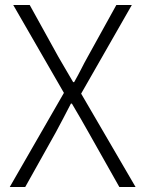

<svg xmlns="http://www.w3.org/2000/svg" viewBox="-20 -749 581 769"><path d="M19 0 236 -377 33 -729H99L214 -521Q229 -496 242 -473Q255 -450 273 -420H277Q294 -450 305.5 -473Q317 -496 331 -521L446 -729H508L305 -374L523 0H458L335 -218Q320 -244 304 -272.5Q288 -301 268 -334H264Q247 -301 232 -272.5Q217 -244 203 -218L81 0Z"/></svg>

Font: Kinto Sans Light
Style: Regular
Weight: 300
Designer: Authors: Ryoko NISHIZUKA  (kana & ideographs); Paul D. Hunt (Latin, Greek & Cyrillic); Wenlong ZHANG  (bopomofo); Sandol
Foundry: Adobe Systems Incorporated, ookami Inc.
Version: Version 0.001